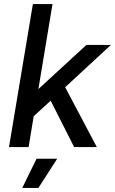

<svg xmlns="http://www.w3.org/2000/svg" viewBox="-20 -720 563 940"><path d="M141 -700H237L168 -284L403 -500H523L299 -293L454 0H343L228 -227L145 -151L120 0H24ZM159 57H260L168 200H89Z"/></svg>

Font: Oak Sans Medium
Style: Italic
Weight: 500
Italic angle: -9.49998°
Foundry: Erik Kennedy, Walven
Version: Version 1.000